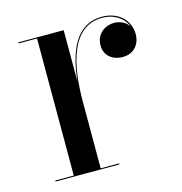

<svg xmlns="http://www.w3.org/2000/svg" viewBox="-78 -541 581 613"><g transform="rotate(-15 212.5 -235.0)"><path d="M32.5 -3.5V0H243.5V-3.5H182.5V-222C182.5 -342 207.5 -466.5 311 -466.5C352 -466.5 381.5 -444.5 393 -415.5C383 -431 364.5 -441 343 -441C314.5 -441 283.5 -421 283.5 -382C283.5 -352 305.5 -328.5 343.5 -328.5C380 -328.5 401.5 -355 401.5 -389C401.5 -432.5 367 -470 311.5 -470C224.5 -470 192 -387 182.5 -289V-460H32.5V-456.5H93.5V-3.5Z"/></g></svg>

Font: Bodoni* 48pt
Style: Regular
Weight: 400
Version: Version 2.3